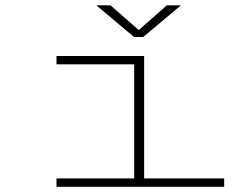

<svg xmlns="http://www.w3.org/2000/svg" viewBox="-20 -714 940 734"><path d="M196 0V-32H493V-468H196V-500H531V-32H837V0ZM348.5 -693.5H402.5L510.5 -599L617.5 -693.5H671.5L527.5 -572.5H492.5Z"/></svg>

Font: Trispace Expanded Thin
Style: Regular
Weight: 100
Width: 7
Designer: Tyler Finck
Foundry: Etcetera Type Company
Version: Version 1.210; ttfautohint (v1.8.3)